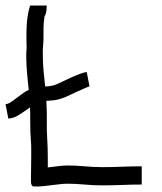

<svg xmlns="http://www.w3.org/2000/svg" viewBox="-28 -668 588 695"><path d="M485 -66V0Q450 0 414 1.5Q378 3 342 3Q310 3 278 0Q246 -3 214 -3Q201 -3 178 0Q155 3 132 5.5Q109 8 95 7Q84 7 84 -12Q84 -34 84.5 -55Q85 -76 85 -97Q85 -108 85 -127Q85 -146 84 -157Q81 -191 81.5 -225Q82 -259 80 -293Q77 -337 72 -382Q67 -427 67 -473Q67 -481 68 -490Q69 -499 68 -507Q67 -547 68.5 -574.5Q70 -602 76 -630Q78 -638 79.5 -642.5Q81 -647 81 -648H141Q141 -627 137 -616.5Q133 -606 134 -613Q129 -585 129.5 -552.5Q130 -520 128 -502Q127 -495 127 -488Q127 -481 127 -473Q127 -432 132 -388.5Q137 -345 140 -298Q142 -261 141.5 -227.5Q141 -194 143 -163Q144 -153 144.5 -132Q145 -111 145 -97Q145 -88 145 -79.5Q145 -71 145 -62Q163 -64 182.5 -66.5Q202 -69 214 -69Q247 -69 279 -66Q311 -63 342 -63Q377 -63 412.5 -64.5Q448 -66 485 -66ZM2 -239 -8 -291Q2 -291 17.5 -302.5Q33 -314 51 -327.5Q69 -341 84 -345Q113 -354 137 -355Q161 -356 177 -363Q180 -364 194.5 -371Q209 -378 227.5 -386.5Q246 -395 262.5 -401Q279 -407 286 -407L296 -355Q293 -355 279.5 -349Q266 -343 249.5 -335.5Q233 -328 220.5 -322Q208 -316 207 -316Q180 -305 155.5 -304Q131 -303 111 -297Q99 -293 80 -279Q61 -265 40.5 -252Q20 -239 2 -239Z"/></svg>

Font: Syne
Style: Italic
Weight: 400
Italic angle: -9°
Designer: Lucas Descroix
Foundry: Bonjour Monde
Version: Version 2.000; ttfautohint (v1.8.3)